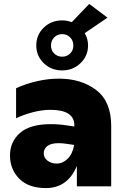

<svg xmlns="http://www.w3.org/2000/svg" viewBox="-20 -950 643 979"><path d="M372 -104Q325 9 214 9Q126 9 78.5 -38.5Q31 -86 31 -157Q31 -228 82.5 -272.5Q134 -317 239 -317Q282 -317 325 -310L359 -305V-311Q359 -390 237 -390Q195 -390 148.5 -378Q102 -366 62 -347V-500Q109 -522 166.5 -535.5Q224 -549 280 -549Q395 -549 471 -490.5Q547 -432 547 -308V0H372ZM269 -116Q300 -116 325 -140.5Q350 -165 358 -211L317 -217Q296 -220 279 -220Q240 -220 221.5 -205.5Q203 -191 203 -168Q203 -146 222 -131Q241 -116 269 -116ZM165 -718Q165 -772 203 -809Q241 -846 297 -846Q322 -846 346 -837L435 -930L528 -860L412 -781Q429 -752 429 -718Q429 -665 390.5 -628Q352 -591 297 -591Q241 -591 203 -628Q165 -665 165 -718ZM354 -718Q354 -743 337.5 -759.5Q321 -776 297 -776Q273 -776 256.5 -759.5Q240 -743 240 -718Q240 -693 256.5 -677Q273 -661 297 -661Q321 -661 337.5 -677Q354 -693 354 -718Z"/></svg>

Font: Chess Sans ExtraBold
Style: Regular
Weight: 800
Designer: Wolf Bōese
Foundry: Wolf Bōese
Version: Version 7.223